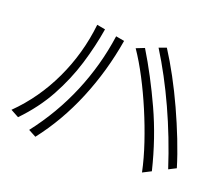

<svg xmlns="http://www.w3.org/2000/svg" viewBox="-117 -901 1234 1062"><g transform="rotate(20 500.0 -370.0)"><path d="M933 -96Q878 -266 806.5 -422.5Q735 -579 653 -710L696 -726Q736 -664 776.5 -589Q817 -514 854 -433Q891 -352 922.5 -271.5Q954 -191 976 -118ZM6 -109Q125 -226 198.5 -382.5Q272 -539 291 -713L340 -704Q323 -599 290 -491Q257 -383 200.5 -279.5Q144 -176 54 -83ZM136 -38Q247 -181 316.5 -346Q386 -511 411 -689L461 -680Q430 -493 359 -322Q288 -151 181 -14ZM803 -30Q787 -107 758 -193Q729 -279 693 -364Q657 -449 616.5 -526.5Q576 -604 535 -664L583 -683Q664 -550 736 -393Q808 -236 852 -55Z"/></g></svg>

Font: Train One
Style: Regular
Weight: 400
Designer: Fontworks Inc.
Foundry: Fontworks Inc.
Version: Version 1.100